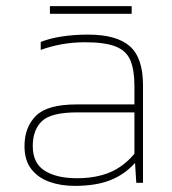

<svg xmlns="http://www.w3.org/2000/svg" viewBox="-20 -597 562 627"><path d="M143 -552V-577H410V-552ZM224 10Q179 10 142 -3Q105 -16 82.5 -44.5Q60 -73 60 -120Q60 -181 97 -218.5Q134 -256 230 -256H419V-317Q419 -368 406 -399.5Q393 -431 358 -445Q323 -459 258 -459Q218 -459 182 -452.5Q146 -446 113 -434V-460Q143 -472 183 -478Q223 -484 267 -484Q361 -484 404 -446Q447 -408 447 -319V0H425L421 -65Q387 -27 340 -8.5Q293 10 224 10ZM231 -15Q293 -15 338.5 -34Q384 -53 419 -95V-230H232Q147 -230 117 -201.5Q87 -173 87 -120Q87 -64 126 -39.5Q165 -15 231 -15Z"/></svg>

Font: Kanit Thin
Style: Regular
Weight: 250
Designer: Katatrad Team
Foundry: CadsonDemak
Version: Version 2.000; ttfautohint (v1.8.3)